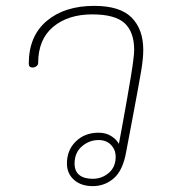

<svg xmlns="http://www.w3.org/2000/svg" viewBox="-20 -632 586 654"><path d="M468 -462Q468 -432 460.5 -388Q453 -344 434 -243L410 -116Q399 -52 368 -25Q337 2 296 2Q256 2 232 -19.5Q208 -41 208 -75Q208 -121 238.5 -150.5Q269 -180 316 -180Q340 -180 358 -169Q376 -158 385 -142L398 -212Q414 -300 425.5 -369.5Q437 -439 437 -462Q437 -523 404.5 -553Q372 -583 294 -583Q212 -583 161 -540.5Q110 -498 110 -417Q110 -411 104 -406.5Q98 -402 91 -402Q78 -402 78 -415Q78 -509 139 -560.5Q200 -612 301 -612Q389 -612 428.5 -572Q468 -532 468 -462ZM374 -98Q374 -122 358 -138.5Q342 -155 316 -155Q284 -155 259 -133.5Q234 -112 234 -75Q234 -49 250 -36Q266 -23 296 -23Q327 -23 350.5 -43Q374 -63 374 -98Z"/></svg>

Font: Mali ExtraLight
Style: Italic
Weight: 275
Italic angle: -10°
Version: Version 1.000; ttfautohint (v1.6)